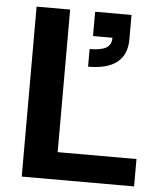

<svg xmlns="http://www.w3.org/2000/svg" viewBox="-51 -744 649 788"><g transform="rotate(5 273.5 -350.0)"><path d="M299.8 -545.9Q347.2 -545.9 368.2 -558.6Q389.2 -571.3 389.2 -600.1H309.1V-700.2H459V-600.1Q459 -473.1 299.8 -473.1ZM67.9 0V-700.2H206.1V-112.8H530.8V0Z"/></g></svg>

Font: Uncut Sans
Style: Bold
Weight: 700
Designer: Kasper Nordkvist
Foundry: UNCUT.wtf
Version: Version 1.304;Glyphs 3.2 (3246)